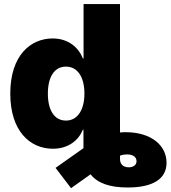

<svg xmlns="http://www.w3.org/2000/svg" viewBox="-20 -748 866 975"><path d="M248.5 7.3C328.1 7.3 378.9 -36.1 400.9 -89.4H403.8V4.4L262.2 104.5L340.8 207.5L439.9 137.2C475.1 182.1 536.6 204.1 628.4 204.1C757.3 204.1 825.7 160.2 825.7 78.6C825.7 -9.8 748 -76.7 617.7 -76.7C607.9 -76.7 598.6 -76.2 589.4 -75.2V-727.5H404.3V-451.2H400.9C379.9 -503.9 330.6 -552.7 247.1 -552.7C136.2 -552.7 32.2 -467.8 32.2 -272.5C32.2 -85.4 129.9 7.3 248.5 7.3ZM314.9 -135.7C255.9 -135.7 223.1 -188.5 223.1 -272.5C223.1 -356.9 255.9 -409.7 314.9 -409.7C373.5 -409.7 408.7 -357.4 408.7 -272.5C408.7 -189 373 -135.7 314.9 -135.7ZM589.4 59.6V42.5C603 37.6 614.3 36.1 625.5 36.1C658.2 36.6 673.3 50.8 673.3 70.8C673.3 90.3 656.2 101.6 633.8 101.6C607.4 101.6 589.4 87.4 589.4 59.6Z"/></svg>

Font: Raveo ExtraBold
Style: Regular
Weight: 800
Designer: Jakub Foglar, Rasmus Andersson (Inter)
Foundry: Jakubfoglar.com
Version: Version 1.100;Glyphs 3.2.3 (3260)